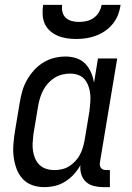

<svg xmlns="http://www.w3.org/2000/svg" viewBox="-20 -760 540 788"><path d="M161 8Q161 8 161 8Q161 8 161 8Q135 8 111.5 -0.5Q88 -9 72 -27Q56 -45 47.5 -68.5Q39 -92 36 -116.5Q33 -141 35 -167.5Q37 -194 41 -219L61 -339Q65 -363 71.5 -386Q78 -409 90 -430.5Q102 -452 119 -471Q136 -490 157 -503Q178 -516 201.5 -522Q225 -528 249 -528Q272 -528 293.5 -521Q315 -514 330 -498.5Q345 -483 353.5 -463Q362 -443 366 -421L382 -520H461L390 -93Q389 -87 390 -81Q391 -75 394.5 -70.5Q398 -66 404 -64Q410 -62 416 -62H431V8H404Q385 8 366 3.5Q347 -1 333.5 -13Q320 -25 314 -43.5Q308 -62 310 -82Q299 -62 283 -44.5Q267 -27 247 -14.5Q227 -2 205 3Q183 8 161 8ZM204 -62Q219 -62 234.5 -65.5Q250 -69 263.5 -77.5Q277 -86 288.5 -98Q300 -110 307.5 -124Q315 -138 319.5 -153Q324 -168 327 -183L347 -303Q349 -320 350.5 -338Q352 -356 350.5 -372.5Q349 -389 343.5 -405Q338 -421 328 -433.5Q318 -446 302 -452Q286 -458 268 -458Q252 -458 235.5 -454Q219 -450 204.5 -441Q190 -432 178 -419Q166 -406 158 -391Q150 -376 145 -360Q140 -344 137 -328L117 -208Q115 -191 114 -173.5Q113 -156 115.5 -140Q118 -124 124.5 -109Q131 -94 142.5 -83Q154 -72 170 -67Q186 -62 203 -62ZM293 -600Q273 -600 253.5 -603Q234 -606 216.5 -613.5Q199 -621 185 -633.5Q171 -646 163.5 -663Q156 -680 155 -700Q154 -720 157 -740H235Q233 -725 236.5 -710.5Q240 -696 250.5 -686.5Q261 -677 275.5 -673.5Q290 -670 305 -670Q320 -670 335.5 -673.5Q351 -677 364.5 -686.5Q378 -696 386 -710Q394 -724 397 -740H475Q472 -719 464.5 -699.5Q457 -680 443.5 -663Q430 -646 412 -633.5Q394 -621 374 -613.5Q354 -606 333.5 -603Q313 -600 293 -600Z"/></svg>

Font: Iosevka Gothic
Style: Italic
Weight: 400
Italic angle: -9°
Monospace: yes
Designer: Belleve Invis
Foundry: Belleve Invis
Version: Version 15.5.1; ttfautohint (v1.8.4)